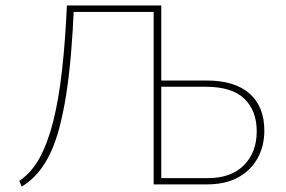

<svg xmlns="http://www.w3.org/2000/svg" viewBox="-20 -678 1050 706"><path d="M545 0V-658H573V-23H744Q830 -23 877 -70.5Q924 -118 924 -195Q924 -271 878.5 -315Q833 -359 736 -359H563V-382H739Q843 -382 897.5 -334Q952 -286 952 -198Q952 -140 926.5 -95Q901 -50 854.5 -25Q808 0 741 0ZM60 8 51 -13Q96 -43 126 -98Q156 -153 176 -233Q196 -313 208 -419Q220 -525 226 -658H252Q248 -561 241 -479.5Q234 -398 223.5 -331Q213 -264 198.5 -209Q184 -154 164 -112.5Q144 -71 118 -41Q92 -11 60 8ZM240 -634V-658H564V-634Z"/></svg>

Font: Ysabeau Office Thin
Style: Regular
Weight: 250
Designer: Christian Thalmann (Catharsis Fonts)
Version: Version 2.001;gftools[0.9.30]; featfreeze: tnum,lnum,ss02